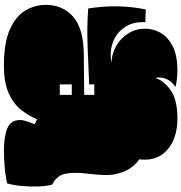

<svg xmlns="http://www.w3.org/2000/svg" viewBox="8 -924 950 1007"><g transform="rotate(90 483.5 -421.0)"><path d="M325 34Q205 34 135.5 3Q66 -28 36 -78Q6 -128 6 -186Q6 -274 68 -329Q130 -384 266 -385L478 -387V-440H423V-413Q321 -409 222 -405Q123 -401 25 -408Q0 -564 30 -710Q42 -710 57 -709Q72 -708 97 -708Q93 -646 122 -601.5Q151 -557 201.5 -538Q252 -519 309 -530Q261 -532 220.5 -555.5Q180 -579 155.5 -618.5Q131 -658 131 -707Q131 -747 151.5 -785.5Q172 -824 220.5 -850Q269 -876 351 -876Q376 -876 397.5 -873Q419 -870 437 -866Q404 -844 393.5 -815Q383 -786 389 -760Q405 -807 455 -841.5Q505 -876 601 -876Q672 -876 723 -851.5Q774 -827 799 -782Q824 -737 816 -676Q869 -639 888 -574Q900 -537 898.5 -494.5Q897 -452 892 -412Q887 -372 887 -340Q887 -279 906.5 -253.5Q926 -228 948 -220Q957 -191 958.5 -147Q960 -103 956 -59Q952 -15 942 17Q898 27 850 30.5Q802 34 772 34Q696 34 653 16Q610 -2 610 -50Q610 -67 616.5 -86Q623 -105 632 -127L606 -140Q588 -96 556.5 -56Q525 -16 469.5 9Q414 34 325 34ZM423 -259H478V-322H423Z"/></g></svg>

Font: Oi
Style: Regular
Weight: 400
Designer: Kostas Bartsokas, Mohamad Dakak
Foundry: Foundry5
Version: Version 4.000